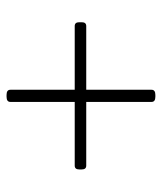

<svg xmlns="http://www.w3.org/2000/svg" viewBox="27 -530 505 600"><g transform="rotate(-90 280.0 -230.5)"><path d="M277 2Q261 2 261 -10V-214H62Q50 -214 50 -228V-236Q50 -250 62 -250H261V-451Q261 -463 277 -463H283Q299 -463 299 -451V-250H498Q510 -250 510 -236V-228Q510 -214 498 -214H299V-10Q299 2 283 2Z"/></g></svg>

Font: Asap Thin
Style: Regular
Weight: 250
Designer: Pablo Cosgaya
Foundry: Omnibus-Type
Version: Version 3.001